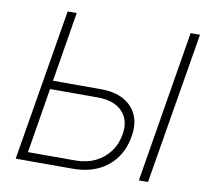

<svg xmlns="http://www.w3.org/2000/svg" viewBox="-80 -818 989 907"><g transform="rotate(10 414.5 -364.0)"><path d="M147.5 -393.1H389.6Q455.6 -393.6 500 -369.4Q544.4 -345.2 563.7 -302Q583 -258.8 573.2 -200.7Q563.5 -138.7 531 -93.8Q498.5 -48.8 446.3 -24.4Q394 0 324.7 0H51.8L172.9 -727.5H216.3L103.5 -40.5H332Q386.2 -41 427.7 -61.5Q469.2 -82 495.6 -118.2Q522 -154.3 529.3 -201.7Q541 -268.6 502 -310.3Q462.9 -352.1 382.8 -352.1H140.6ZM807.6 -727.5 686.5 0H642.6L762.7 -727.5Z"/></g></svg>

Font: Inter Tight ExtraLight
Style: Italic
Weight: 250
Italic angle: -9.39999°
Designer: Rasmus Andersson
Foundry: rsms
Version: Version 3.004